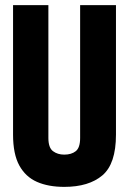

<svg xmlns="http://www.w3.org/2000/svg" viewBox="-20 -720 504 750"><path d="M31 -194V-700H169V-181Q169 -143 187 -129.5Q205 -116 231 -116Q259 -116 276 -129.5Q293 -143 293 -181V-700H433V-194Q433 -80 380 -35Q327 10 231 10Q169 10 124.5 -9.5Q80 -29 55.5 -73.5Q31 -118 31 -194Z"/></svg>

Font: Georama Condensed
Style: Bold
Weight: 700
Width: 3
Designer: Jean-Baptiste Levee
Foundry: Production Type
Version: Version 1.000